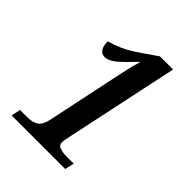

<svg xmlns="http://www.w3.org/2000/svg" viewBox="-204 -829 940 940"><g transform="rotate(45 265.5 -359.0)"><path d="M41 0 51 -48H104Q136 -48 158 -61.5Q180 -75 189 -116L266 -482Q274 -522 282.5 -558.5Q291 -595 301 -628H298Q252 -579 220 -551.5Q188 -524 159 -524Q139 -524 128 -541.5Q117 -559 117 -589Q149 -598 185 -613.5Q221 -629 275 -666L350 -718H441L314 -120Q312 -111 310 -100Q308 -89 308 -83Q308 -61 327.5 -54.5Q347 -48 376 -48H423L412 0Z"/></g></svg>

Font: Noto Serif SemiCondensed SemiBold
Style: Italic
Weight: 600
Width: 4
Italic angle: -12°
Designer: Monotype Design Team
Foundry: Monotype Imaging Inc.
Version: Version 2.014; ttfautohint (v1.8.4.7-5d5b)